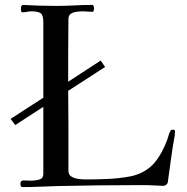

<svg xmlns="http://www.w3.org/2000/svg" viewBox="-20 -753 760 780"><path d="M691 -218Q691 -211 690 -203Q689 -195 687 -187Q680 -147 674.5 -105.5Q669 -64 663 -23Q663 -20 662.5 -17.5Q662 -15 662 -13Q660 -7 658 -5Q651 2 642 2Q632 2 621.5 1Q611 0 600 0Q587 -1 574.5 -1Q562 -1 549 -1Q464 -1 379 0Q294 1 208 3Q174 4 140.5 5.5Q107 7 73 7Q66 7 64.5 3Q63 -1 63 -7Q63 -20 76 -20Q84 -20 92 -19.5Q100 -19 108 -19Q123 -19 139.5 -23.5Q156 -28 156 -47V-319L42 -245L23 -270L156 -356V-663Q156 -691 145.5 -699Q135 -707 108 -707Q99 -707 89.5 -705Q80 -703 71 -703Q67 -703 66 -707.5Q65 -712 65 -714Q65 -720 65.5 -725Q66 -730 73 -733Q108 -731 142 -730Q176 -729 210 -729Q246 -729 282 -731Q318 -733 354 -733Q359 -733 360.5 -728Q362 -723 362 -720Q362 -716 361 -710.5Q360 -705 354 -705Q345 -705 336 -706Q327 -707 318 -707Q308 -707 293.5 -705.5Q279 -704 268.5 -697.5Q258 -691 258 -676Q258 -640 257.5 -604Q257 -568 257 -532V-421L389 -507L407 -481L257 -384Q257 -348 257.5 -312.5Q258 -277 258 -241V-59Q258 -43 270.5 -35.5Q283 -28 299.5 -26Q316 -24 327 -24Q372 -24 417.5 -26Q463 -28 507 -36Q536 -41 562.5 -55.5Q589 -70 608 -92Q625 -113 638 -137.5Q651 -162 660 -187Q663 -195 665 -203Q667 -211 671 -218Q674 -225 676.5 -225.5Q679 -226 686 -226Q689 -226 690 -223Q691 -220 691 -218Z"/></svg>

Font: Kaisei Opti
Style: Regular
Weight: 400
Designer: Font-Kai, 金井和夫
Foundry: KAZUO KANAI
Version: Version 5.003